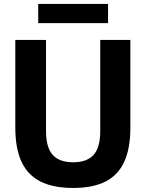

<svg xmlns="http://www.w3.org/2000/svg" viewBox="-20 -942 737 972"><path d="M57.5 -296.5V-740H213V-279.5Q213 -195.5 246.8 -158Q280.5 -120.5 350.5 -120.5Q420 -120.5 453.8 -158Q487.5 -195.5 487.5 -279.5V-740H640V-296.5Q640 -190 608.8 -122.5Q577.5 -55 513.8 -22.8Q450 9.5 350.5 9.5Q250 9.5 185.5 -22.8Q121 -55 89.2 -122.5Q57.5 -190 57.5 -296.5ZM173.5 -825V-922H527V-825Z"/></svg>

Font: Encode Sans Semi Condensed
Style: Bold
Weight: 700
Width: 4
Designer: Multiple Designers
Foundry: Impallari Type
Version: Version 2.000